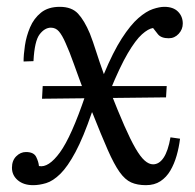

<svg xmlns="http://www.w3.org/2000/svg" viewBox="-20 -531 570 562"><path d="M103 -242 105 -279H468L466 -246ZM77 11Q49 11 32 -3.5Q15 -18 15 -40Q15 -61 27.5 -73.5Q40 -86 56 -86Q79 -86 86 -71.5Q93 -57 94 -45Q122 -39 155.5 -85Q189 -131 230 -252Q210 -305 196.5 -343Q183 -381 172 -405Q162 -428 152.5 -439Q143 -450 129 -450Q111 -450 96 -430.5Q81 -411 78 -352L49 -351Q49 -371 53 -398Q57 -425 68 -451Q79 -477 100 -494Q121 -511 155 -511Q190 -511 208.5 -491Q227 -471 243 -433Q252 -410 261.5 -380Q271 -350 284 -314Q311 -379 336.5 -418.5Q362 -458 385 -478Q408 -498 427.5 -504.5Q447 -511 461 -511Q487 -511 501 -497Q515 -483 515 -462Q515 -445 503 -432Q491 -419 474 -419Q452 -419 442.5 -430.5Q433 -442 428 -449Q414 -447 395.5 -430.5Q377 -414 354 -375Q331 -336 302 -265Q326 -204 344 -163Q362 -122 376.5 -97Q391 -72 403.5 -61Q416 -50 428 -50Q446 -50 459 -69.5Q472 -89 479 -129L507 -125Q504 -100 497 -75.5Q490 -51 478.5 -31.5Q467 -12 449.5 -0.5Q432 11 407 11Q382 11 364 3Q346 -5 330 -27.5Q314 -50 295.5 -92Q277 -134 250 -202H249Q224 -129 201 -86Q178 -43 156.5 -22Q135 -1 115 5Q95 11 77 11Z"/></svg>

Font: Lora
Style: Italic
Weight: 400
Italic angle: -3°
Designer: Olga Karpushina, Alexei Vanyashin (Cyrillic)
Foundry: Cyreal
Version: Version 3.008